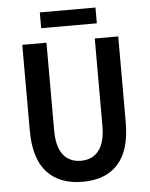

<svg xmlns="http://www.w3.org/2000/svg" viewBox="-56 -852 712 911"><g transform="rotate(-5 300.0 -397.0)"><path d="M168 -731V-806.2H433.1V-731ZM301.8 12.2Q190.9 12.2 131.3 -53.5Q71.8 -119.1 71.8 -252V-660.2H187V-244.1Q187 -164.6 217 -126.2Q247.1 -87.9 301.8 -87.9Q356 -87.9 386.5 -126.5Q417 -165 417 -244.1V-660.2H528.8V-252Q528.8 -118.7 470.2 -53.2Q411.6 12.2 301.8 12.2Z"/></g></svg>

Font: Office Code Pro Medium
Style: Regular
Weight: 500
Designer: Nathan Rutzky & Paul D. Hunt
Foundry: Adobe Systems Incorporated
Version: Version 1.004;PS 001.004;hotconv 1.0.70;makeotf.lib2.5.58329